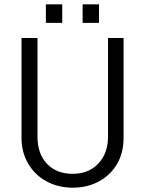

<svg xmlns="http://www.w3.org/2000/svg" viewBox="-20 -867 675 893"><path d="M196.3 -23.4Q142.6 -52.7 111.3 -105.5Q80.1 -159.2 80.1 -224.6V-690.4H154.3V-231.4Q154.3 -152.3 198.2 -105.5Q242.2 -58.6 318.4 -58.6Q391.6 -58.6 436.5 -105.5Q482.4 -153.3 482.4 -231.4V-690.4H554.7V-224.6Q554.7 -156.2 524.4 -104.5Q494.1 -52.7 440.4 -23.4Q386.7 5.9 318.4 5.9Q251 5.9 196.3 -23.4ZM193.4 -846.7H269.5V-760.7H193.4ZM364.3 -846.7H440.4V-760.7H364.3Z"/></svg>

Font: Dinish
Style: Regular
Weight: 400
Designer: Bert Driehuis
Foundry: Playbeing
Version: Version 3.006; git-39231f3c-release